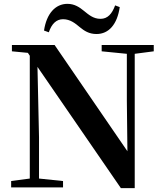

<svg xmlns="http://www.w3.org/2000/svg" viewBox="-20 -975 855 999"><path d="M209 -816 234 -807C249 -852 274 -875 308 -875C346 -875 372 -853 396 -833C418 -815 443 -798 482 -798C546 -798 590 -848 603 -938L579 -947C563 -903 540 -877 503 -877C465 -877 441 -899 416 -919C394 -937 368 -955 331 -955C268 -955 222 -904 209 -816ZM609 4H681V-695L780 -708V-741H509V-708L640 -695V-450L643 -188L264 -741H42V-708L125 -700L135 -685V-46L38 -33V0H308V-33L183 -46V-261L175 -627Z"/></svg>

Font: Noto Serif JP
Style: Bold
Weight: 700
Designer: Ryoko NISHIZUKA 西塚涼子 (kana & ideographs); Frank Grießhammer (Latin, Greek & Cyrillic); Wenlong ZHANG 张文龙 (bopomofo); San
Foundry: Adobe
Version: Version 2.001;hotconv 1.1.0;makeotfexe 2.6.0